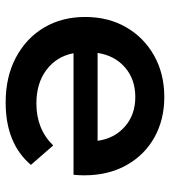

<svg xmlns="http://www.w3.org/2000/svg" viewBox="18 -598 587 662"><g transform="rotate(90 311.0 -266.5)"><path d="M333 7Q244 7 177.5 -28.5Q111 -64 74.5 -125.5Q38 -187 38 -267Q38 -347 73.5 -408.5Q109 -470 171.5 -505Q234 -540 314 -540Q392 -540 453 -506Q514 -472 549 -409.5Q584 -347 584 -264Q584 -256 583.5 -246Q583 -236 582 -227H163Q174 -169 220 -134Q266 -99 336 -99Q425 -99 481 -157L548 -80Q474 7 333 7ZM162 -310H465Q457 -368 416 -404Q375 -440 314 -440Q253 -440 212 -404.5Q171 -369 162 -310Z"/></g></svg>

Font: Montserrat SemiBold
Style: Regular
Weight: 600
Designer: Julieta Ulanovsky
Foundry: Julieta Ulanovsky
Version: Version 9.000; ttfautohint (v1.8.4.7-5d5b)